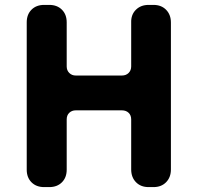

<svg xmlns="http://www.w3.org/2000/svg" viewBox="-20 -763 806 783"><path d="M160 0Q128 0 108.5 -19.5Q89 -39 89 -71V-672Q89 -704 108.5 -723.5Q128 -743 160 -743H181Q213 -743 232.5 -723.5Q252 -704 252 -672V-492Q252 -476 262.5 -465.5Q273 -455 289 -455H477Q494 -455 504.5 -465.5Q515 -476 515 -492V-671Q514 -703 534 -723Q554 -743 586 -743H606Q638 -743 657.5 -723Q677 -703 677 -671V-72Q677 -40 657.5 -20Q638 0 606 0H586Q554 0 534.5 -20Q515 -40 515 -72V-276Q515 -293 504.5 -303Q494 -313 477 -313H289Q273 -313 262.5 -303Q252 -293 252 -276V-71Q252 -39 232.5 -19.5Q213 0 181 0Z"/></svg>

Font: Chiron GoRound TC EB
Style: Regular
Weight: 700
Designer: Ryoko NISHIZUKA 西塚涼子 (kana, bopomofo & ideographs); Paul D. Hunt (Latin, Greek & Cyrillic); Sandoll Communications 산돌커뮤니
Foundry: Adobe
Version: Version 1.000;hotconv 1.1.1;makeotfexe 2.6.0